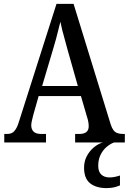

<svg xmlns="http://www.w3.org/2000/svg" viewBox="-20 -734 663 989"><path d="M2 0V-44H16Q32 -44 43 -50Q54 -56 63.5 -72.5Q73 -89 82 -121L271 -714H359L550 -94Q556 -75 564 -64Q572 -53 584.5 -48.5Q597 -44 614 -44H623V0H367V-44H389Q413 -44 425 -54Q437 -64 437 -84Q437 -91 436 -99.5Q435 -108 432.5 -117.5Q430 -127 427 -136L397 -239H179L152 -144Q150 -136 147.5 -126Q145 -116 143 -106.5Q141 -97 141 -88Q141 -68 153 -56Q165 -44 192 -44H217V0ZM197 -291H381L328 -478Q321 -506 313.5 -531.5Q306 -557 300.5 -579.5Q295 -602 291 -622Q286 -602 280.5 -580Q275 -558 269 -535Q263 -512 255 -486ZM530 235Q475 235 444 210Q413 185 413 130Q413 97 427 70.5Q441 44 463 25.5Q485 7 509 0H567Q548 7 529 23Q510 39 498 63.5Q486 88 486 120Q486 151 502 165.5Q518 180 544 180Q556 180 569.5 177.5Q583 175 598 170V221Q589 225 577 228.5Q565 232 552.5 233.5Q540 235 530 235Z"/></svg>

Font: Noto Serif Khmer Condensed Medium
Style: Regular
Weight: 500
Width: 3
Designer: Danh Hong and the Monotype Design Team
Foundry: Monotype Imaging Inc.
Version: Version 2.004